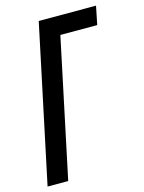

<svg xmlns="http://www.w3.org/2000/svg" viewBox="-111 -780 632 845"><g transform="rotate(-15 205.0 -357.0)"><path d="M-1 0 150 -714H411L394 -630H226L93 0Z"/></g></svg>

Font: Noto Sans ExtraCondensed Medium
Style: Italic
Weight: 500
Width: 2
Italic angle: -12°
Designer: Monotype Design Team
Foundry: Monotype Imaging Inc.
Version: Version 2.013; ttfautohint (v1.8.4.7-5d5b)